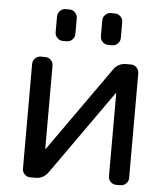

<svg xmlns="http://www.w3.org/2000/svg" viewBox="-53 -809 712 834"><g transform="rotate(5 303.0 -391.5)"><path d="M199.2 -623Q185.5 -623 175.3 -633.3Q165 -643.6 165 -658.2V-726.6Q165 -741.2 175.3 -751.5Q185.5 -761.7 199.2 -761.7H216.8Q230.5 -761.7 240.7 -751.5Q251 -741.2 251 -726.6V-658.2Q251 -643.6 240.7 -633.3Q230.5 -623 216.8 -623ZM396.5 -623Q382.8 -623 372.6 -633.3Q362.3 -643.6 362.3 -658.2V-726.6Q362.3 -741.2 372.6 -751.5Q382.8 -761.7 396.5 -761.7H414.1Q428.7 -761.7 439 -751.5Q449.2 -741.2 449.2 -726.6V-658.2Q449.2 -643.6 439 -633.3Q428.7 -623 414.1 -623ZM450.2 -416Q450.2 -417 449.2 -417Q448.2 -417 447.3 -416L187.5 -48.8Q167 -20.5 132.8 -20.5H109.4Q95.7 -20.5 85.4 -30.8Q75.2 -41 75.2 -54.7V-511.7Q75.2 -526.4 85.4 -536.6Q95.7 -546.9 109.4 -546.9H128.9Q143.6 -546.9 153.8 -536.6Q164.1 -526.4 164.1 -511.7V-150.4Q164.1 -149.4 165 -149.4Q166 -149.4 167 -150.4L427.7 -518.6Q447.3 -546.9 482.4 -546.9H503.9Q517.6 -546.9 527.8 -536.6Q538.1 -526.4 538.1 -511.7V-54.7Q538.1 -41 527.8 -30.8Q517.6 -20.5 503.9 -20.5H484.4Q470.7 -20.5 460.4 -30.8Q450.2 -41 450.2 -54.7Z"/></g></svg>

Font: Gen Jyuu GothicL Regular
Style: Regular
Weight: 400
Designer: [Source Han Sans]
Ryoko NISHIZUKA  (kana & ideographs); Paul D. Hunt (Latin, Greek & Cyrillic); Wenlong ZHANG  (bopomofo
Version: Version 1.002.20150607